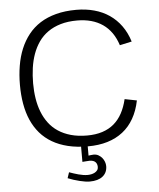

<svg xmlns="http://www.w3.org/2000/svg" viewBox="-58 -731 803 971"><g transform="rotate(-5 343.0 -245.5)"><path d="M630.9 -496.8Q616.8 -542.4 591.9 -576.8Q567.1 -611.1 533.1 -634.4Q499 -657.7 456.6 -669.3Q414.2 -681 365.1 -681Q308.2 -681 262.6 -668.9Q217 -656.9 181.9 -634.6Q146.9 -612.2 121.8 -580.5Q96.7 -548.8 80.4 -509.5Q64.1 -470.2 56.5 -424.1Q48.8 -378.1 48.8 -327.2Q48.8 -276.1 56.7 -230.9Q64.6 -185.7 81.1 -148Q97.7 -110.4 123.2 -80.6Q148.8 -50.9 183.9 -30.4Q219 -9.8 264.1 1.1Q309.1 12 365.1 12Q419.7 12 464.1 -1.4Q508.5 -14.9 542.2 -41.2Q575.9 -67.4 598.3 -106.8Q620.8 -146.1 631.2 -197.8L569.9 -209.8Q560.5 -169.9 543.8 -138.9Q527.1 -107.9 502.1 -86.5Q477.2 -65.2 443.1 -54.1Q409.1 -43 365.1 -43Q319.6 -43 283.3 -53.2Q247 -63.4 219.3 -81.8Q191.5 -100.2 171.9 -126.3Q152.3 -152.3 139.9 -184.1Q127.5 -215.9 121.7 -252.6Q115.9 -289.3 115.9 -329.2Q115.9 -369.4 121.2 -407.2Q126.5 -444.9 138.4 -477.9Q150.3 -510.9 169.5 -538.5Q188.7 -566 216.5 -585.5Q244.2 -605.1 281.1 -616Q317.9 -626.9 365.1 -626.9Q403.9 -626.9 436.3 -617.9Q468.7 -608.9 494.7 -591.1Q520.6 -573.2 539.5 -546.3Q558.3 -519.3 569.8 -483.5ZM329.7 87.8Q336.5 87.8 346.2 86.5Q355.8 85.2 365.9 85.2Q377.3 85.2 384.9 88.2Q392.6 91.2 396.9 96.2Q401.3 101.1 403.1 107.5Q405 113.8 405 120.4Q405 130.1 399.7 136.9Q394.5 143.7 386.5 147.9Q378.4 152.2 368.9 154.1Q359.4 156 350.8 156Q339.5 156 327.7 154.1Q315.9 152.1 304 149Q292.2 145.8 280.5 142Q268.7 138.1 257.7 134.2L247.9 163.5Q262.5 169.3 277.6 174.2Q292.8 179.1 307.6 182.6Q322.4 186.2 335.5 188.2Q348.6 190.1 358.3 190.1Q379.5 190.1 396.1 185.3Q412.8 180.5 424.2 171.3Q435.7 162.1 441.7 149.1Q447.7 136 447.7 119.6Q447.7 109 443.7 97.8Q439.6 86.5 432 77.3Q424.3 68.1 413.7 62.1Q403.1 56.1 389.6 56.1Q383.5 56.1 376.6 57.1Q369.6 58 363.3 58.9V10.6H329.7Z"/></g></svg>

Font: SaysetthaMai Thin
Style: Regular
Weight: 100
Designer: John M. Durdin
Foundry: Lao Script for Windows
Version: Version 1.101